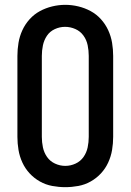

<svg xmlns="http://www.w3.org/2000/svg" viewBox="-20 -766 540 794"><path d="M250 8Q223 8 196 3Q169 -2 145 -15.5Q121 -29 102.5 -49Q84 -69 72.5 -94Q61 -119 56.5 -146Q52 -173 52 -200V-535Q52 -562 56.5 -589Q61 -616 72.5 -641Q84 -666 102.5 -686.5Q121 -707 145 -720Q169 -733 196 -739.5Q223 -746 250 -746Q277 -746 304 -739.5Q331 -733 355 -720Q379 -707 397.5 -686.5Q416 -666 427.5 -641Q439 -616 443.5 -589Q448 -562 448 -535V-200Q448 -173 443.5 -146Q439 -119 427.5 -94Q416 -69 397.5 -49Q379 -29 355 -15.5Q331 -2 304 3Q277 8 250 8ZM250 -80Q272 -80 292.5 -89.5Q313 -99 325.5 -117Q338 -135 342.5 -156.5Q347 -178 347 -200V-535Q347 -557 342.5 -579Q338 -601 325 -619Q312 -637 291.5 -646Q271 -655 249 -655Q227 -655 206.5 -645.5Q186 -636 174 -618Q162 -600 157.5 -578.5Q153 -557 153 -535V-200Q153 -178 157.5 -156.5Q162 -135 174.5 -117Q187 -99 207.5 -89.5Q228 -80 250 -80Z"/></svg>

Font: Zed Mono Semibold
Style: Regular
Weight: 600
Monospace: yes
Designer: Belleve Invis
Foundry: Belleve Invis
Version: Version 1.0.0; ttfautohint (v1.8.4)